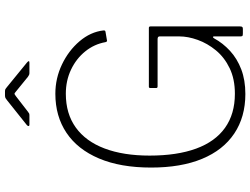

<svg xmlns="http://www.w3.org/2000/svg" viewBox="-137 -857 1004 770"><g transform="rotate(-90 365.0 -472.0)"><path d="M373 10Q281 10 214.5 -34.5Q148 -79 113 -163.5Q78 -248 78 -368Q78 -491 114.5 -577Q151 -663 217.5 -707.5Q284 -752 374 -752Q436 -752 491.5 -725.5Q547 -699 584.5 -655Q622 -611 628 -559Q628 -556 627.5 -554Q627 -552 623 -551L588 -545Q586 -544 584 -545.5Q582 -547 581 -551Q573 -596 544 -632Q515 -668 471 -689Q427 -710 374 -710Q294 -710 238.5 -670Q183 -630 154.5 -554.5Q126 -479 126 -374Q126 -264 154 -187.5Q182 -111 237.5 -71.5Q293 -32 374 -32Q433 -32 476.5 -53Q520 -74 548 -108Q576 -142 590 -181Q604 -220 604 -255V-334Q604 -342 593 -342H404Q400 -342 398.5 -343.5Q397 -345 397 -348V-371Q397 -377 402 -377H638Q641 -377 642.5 -375.5Q644 -374 644 -371V-11Q644 -4 641.5 -2Q639 0 634 0H617Q611 0 607.5 -1Q604 -2 604 -9V-115Q604 -120 601.5 -120Q599 -120 596 -115Q577 -80 546 -51.5Q515 -23 472 -6.5Q429 10 373 10ZM442 -862 383 -910Q376 -916 374 -916Q372 -916 364 -910L302 -862Q297 -858 294.5 -857Q292 -856 287 -856H250Q245 -856 244.5 -859Q244 -862 248 -866L347 -945Q352 -949 356 -951.5Q360 -954 367 -954H385Q391 -954 394.5 -951Q398 -948 401 -946L499 -866Q511 -856 498 -856H457Q453 -856 449.5 -857.5Q446 -859 442 -862Z"/></g></svg>

Font: Libre Franklin Thin Thin
Style: Regular
Weight: 250
Version: Version 3.000